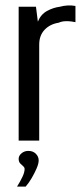

<svg xmlns="http://www.w3.org/2000/svg" viewBox="-20 -520 301 710"><path d="M49 0V-495H113L120 -440Q131 -467 154 -479.5Q177 -492 201 -495Q230 -503 259 -498V-438Q255 -439 244.5 -440.5Q234 -442 221 -441.5Q208 -441 197 -436Q165 -431 145 -410Q125 -389 125 -355V0ZM43 170Q55 151 63 134Q71 117 71 105Q71 99 65.5 94.5Q60 90 54.5 84Q49 78 49 67Q49 56 59.5 47Q70 38 85 38Q102 38 112.5 48.5Q123 59 123 73Q123 85 115.5 102.5Q108 120 97.5 138Q87 156 75 170Z"/></svg>

Font: Alumni Sans Thin Medium
Style: Regular
Weight: 500
Version: Version 1.018